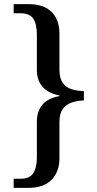

<svg xmlns="http://www.w3.org/2000/svg" viewBox="-20 -780 470 927"><path d="M46 127V83H79Q123 83 140.5 56.5Q158 30 158 -21V-193Q158 -242 184.5 -274Q211 -306 267 -316V-319Q212 -330 185 -361.5Q158 -393 158 -441V-612Q158 -664 140.5 -690Q123 -716 78 -716H46V-760H118Q191 -760 229 -722.5Q267 -685 267 -617V-443Q267 -403 282.5 -380.5Q298 -358 325 -349.5Q352 -341 385 -340V-295Q352 -294 325 -284.5Q298 -275 282.5 -253Q267 -231 267 -190V-17Q267 49 229 88Q191 127 118 127Z"/></svg>

Font: Noto Serif Kannada Medium
Style: Regular
Weight: 500
Version: Version 2.003